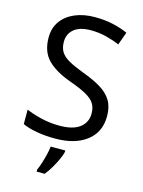

<svg xmlns="http://www.w3.org/2000/svg" viewBox="-137 -803 824 1104"><g transform="rotate(15 274.5 -251.5)"><path d="M502 -191Q502 -96 433 -43Q364 10 247 10Q187 10 136 1Q85 -8 51 -24V-110Q87 -94 140.5 -81Q194 -68 251 -68Q331 -68 371.5 -99Q412 -130 412 -183Q412 -218 397 -242Q382 -266 345.5 -286.5Q309 -307 244 -330Q153 -363 106.5 -411Q60 -459 60 -542Q60 -599 89 -639.5Q118 -680 169.5 -702Q221 -724 288 -724Q347 -724 396 -713Q445 -702 485 -684L457 -607Q420 -623 376.5 -634Q333 -645 286 -645Q219 -645 185 -616.5Q151 -588 151 -541Q151 -505 166 -481Q181 -457 215 -438Q249 -419 307 -397Q370 -374 413.5 -347.5Q457 -321 479.5 -284Q502 -247 502 -191ZM321 70Q317 88 304.5 115.5Q292 143 275.5 171Q259 199 241 221H193V209Q201 192 209.5 165.5Q218 139 225 110.5Q232 82 234 61H321Z"/></g></svg>

Font: Noto Sans Tifinagh Azawagh
Style: Regular
Weight: 400
Designer: JamraPatel
Foundry: JamraPatel LLC
Version: Version 2.006; ttfautohint (v1.8.4.7-5d5b)